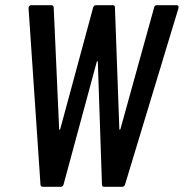

<svg xmlns="http://www.w3.org/2000/svg" viewBox="-20 -720 708 740"><path d="M136 -9 90 -689Q90 -694 93 -697Q96 -700 100 -700H177Q186 -700 187 -691L208 -222Q208 -220 209.5 -220Q211 -220 212 -222L339 -691Q342 -700 350 -700H415Q423 -700 423 -691L440 -222Q441 -220 442 -220Q443 -220 444 -222L574 -691Q576 -700 585 -700H660Q670 -700 668 -689L462 -9Q459 0 450 0H381Q373 0 373 -9L357 -482Q356 -484 354.5 -484Q353 -484 353 -482L225 -9Q222 0 214 0H146Q136 0 136 -9Z"/></svg>

Font: Barlow Condensed Medium
Style: Italic
Weight: 500
Width: 3
Italic angle: -7°
Designer: Jeremy Tribby
Foundry: Tribby Type
Version: Version 1.408